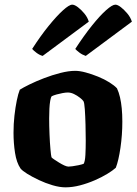

<svg xmlns="http://www.w3.org/2000/svg" viewBox="-20 -804 586 824"><path d="M261 0Q236 0 205.5 -9Q175 -18 146.5 -31.5Q118 -45 97 -58Q76 -71 68 -81Q51 -106 44.5 -148Q38 -190 38 -234Q38 -272 42 -307.5Q46 -343 52 -372.5Q58 -402 65 -419Q79 -428 106.5 -441.5Q134 -455 169 -468.5Q204 -482 239.5 -491Q275 -500 303 -500Q322 -500 348 -493Q374 -486 401 -475Q428 -464 449.5 -450.5Q471 -437 482 -425Q490 -408 495 -386.5Q500 -365 502.5 -339Q505 -313 505 -282Q505 -225 497 -170Q489 -115 477 -84Q465 -73 441.5 -58.5Q418 -44 387 -30.5Q356 -17 323.5 -8.5Q291 0 261 0ZM274 -89Q279 -89 291 -90.5Q303 -92 317 -95Q331 -98 339 -101Q345 -111 346.5 -139Q348 -167 348 -201Q348 -232 347 -269Q346 -306 344 -335Q342 -364 338 -370Q334 -376 322.5 -385Q311 -394 297.5 -400.5Q284 -407 271 -407Q262 -407 248.5 -404.5Q235 -402 222.5 -398.5Q210 -395 202 -391Q198 -386 195.5 -371.5Q193 -357 192 -337.5Q191 -318 191 -296Q191 -264 192.5 -227.5Q194 -191 196.5 -163.5Q199 -136 201 -129Q203 -126 212 -120Q221 -114 233 -106.5Q245 -99 256 -94Q267 -89 274 -89ZM348 -564Q333 -569 320.5 -578.5Q308 -588 303 -594Q340 -651 374.5 -694Q409 -737 435.5 -760.5Q462 -784 475 -784Q485 -784 499 -773Q513 -762 526.5 -746Q540 -730 546 -711ZM163 -564Q149 -568 136.5 -577.5Q124 -587 118 -594Q154 -650 188.5 -692.5Q223 -735 250 -759.5Q277 -784 290 -784Q300 -784 314.5 -773Q329 -762 342.5 -745.5Q356 -729 361 -711Z"/></svg>

Font: Texturina Medium 12pt ExtraBold
Style: Regular
Weight: 800
Version: Version 1.002